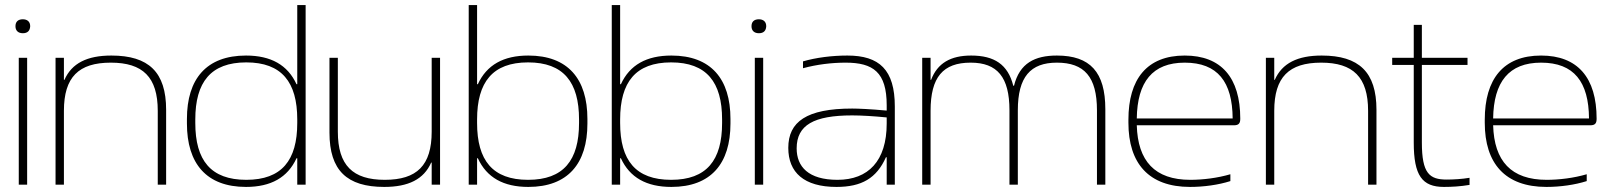

<svg xmlns="http://www.w3.org/2000/svg" viewBox="-20 -728 6357 757"><path d="M54 -500V0H87V-500ZM41 -624C41 -608 51 -597 70 -597C89 -597 98 -607 99 -624V-625C99 -642 88 -652 70 -652C51 -652 41 -642 41 -625Z M199 -500V0H232V-291C232 -424 290 -481 417 -481C543 -481 602 -424 602 -291V0H635V-295C635 -444 566 -509 419 -509C324 -509 263 -479 234 -413H232V-500Z M717 -259V-241C717 -83 794 9 950 9C1048 9 1114 -28 1149 -104H1152V0H1185V-708H1152V-396H1149C1114 -472 1048 -509 950 -509C794 -509 717 -417 717 -259ZM750 -243V-257C750 -404 811 -482 951 -482C1091 -482 1152 -404 1152 -257V-243C1152 -96 1091 -19 951 -19C811 -19 750 -96 750 -243Z M1715 0V-500H1682V-209C1682 -76 1624 -19 1497 -19C1371 -19 1312 -76 1312 -209V-500H1279V-205C1279 -56 1348 9 1495 9C1590 9 1651 -21 1680 -87H1682V0Z M2296 -241V-259C2296 -417 2219 -509 2063 -509C1965 -509 1899 -472 1864 -396H1861V-708H1828V0H1861V-104H1864C1899 -28 1965 9 2063 9C2219 9 2296 -83 2296 -241ZM1861 -243V-257C1861 -404 1922 -482 2062 -482C2202 -482 2263 -404 2263 -257V-243C2263 -96 2202 -19 2062 -19C1922 -19 1861 -96 1861 -243Z M2860 -241V-259C2860 -417 2783 -509 2627 -509C2529 -509 2463 -472 2428 -396H2425V-708H2392V0H2425V-104H2428C2463 -28 2529 9 2627 9C2783 9 2860 -83 2860 -241ZM2425 -243V-257C2425 -404 2486 -482 2626 -482C2766 -482 2827 -404 2827 -257V-243C2827 -96 2766 -19 2626 -19C2486 -19 2425 -96 2425 -243Z M2956 -500V0H2989V-500ZM2943 -624C2943 -608 2953 -597 2972 -597C2991 -597 3000 -607 3001 -624V-625C3001 -642 2990 -652 2972 -652C2953 -652 2943 -642 2943 -625Z M3321 -509C3261 -509 3197 -501 3146 -486V-459C3201 -474 3260 -481 3314 -481C3423 -481 3476 -443 3476 -313V-292C3411 -298 3363 -300 3340 -300C3160 -300 3088 -248 3088 -145C3088 -48 3150 9 3278 9C3377 9 3436 -25 3473 -108H3476V0H3508V-308C3508 -453 3447 -509 3321 -509ZM3121 -143C3121 -235 3189 -273 3340 -273C3376 -273 3426 -270 3476 -265V-241C3476 -93 3403 -19 3282 -19C3167 -19 3121 -71 3121 -143Z M3807 -481C3912 -481 3960 -424 3960 -293V0H3993V-293C3993 -425 4043 -481 4147 -481C4255 -481 4305 -425 4305 -293V0H4338V-297C4338 -444 4278 -509 4147 -509C4060 -509 4000 -479 3978 -390H3975C3954 -474 3900 -509 3809 -509C3728 -509 3676 -479 3651 -413H3649V-500H3616V0H3649V-291C3649 -424 3698 -481 3807 -481Z M4870 -260C4870 -422 4795 -509 4651 -509C4502 -509 4429 -416 4429 -256V-244C4429 -84 4509 9 4672 9C4726 9 4784 1 4831 -14V-41C4780 -26 4722 -19 4673 -19C4533 -19 4466 -93 4462 -234H4845C4865 -234 4870 -243 4870 -260ZM4462 -261C4464 -405 4524 -481 4651 -481C4781 -481 4839 -405 4840 -261Z M4971 -500V0H5004V-291C5004 -424 5062 -481 5189 -481C5315 -481 5374 -424 5374 -291V0H5407V-295C5407 -444 5338 -509 5191 -509C5096 -509 5035 -479 5006 -413H5004V-500Z M5684 -20C5616 -20 5586 -44 5586 -166V-472H5766V-500H5586V-630H5554V-500H5469V-472H5554V-166C5554 -36 5587 9 5673 9C5705 9 5738 7 5774 1V-27C5745 -22 5709 -20 5684 -20Z M6275 -260C6275 -422 6200 -509 6056 -509C5907 -509 5834 -416 5834 -256V-244C5834 -84 5914 9 6077 9C6131 9 6189 1 6236 -14V-41C6185 -26 6127 -19 6078 -19C5938 -19 5871 -93 5867 -234H6250C6270 -234 6275 -243 6275 -260ZM5867 -261C5869 -405 5929 -481 6056 -481C6186 -481 6244 -405 6245 -261Z"/></svg>

Font: LT Wave Alt Thin
Style: Regular
Weight: 100
Designer: Daniel Lyons
Version: Version 2.5 (Glyphs App)